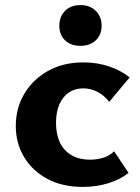

<svg xmlns="http://www.w3.org/2000/svg" viewBox="-20 -726 548 754"><path d="M305 8Q225 8 166 -23.5Q107 -55 74.5 -109.5Q42 -164 42 -231Q42 -302 76 -358.5Q110 -415 169.5 -448Q229 -481 308 -481Q361 -481 407.5 -465.5Q454 -450 489 -422L409 -326Q388 -353 361.5 -366Q335 -379 307 -379Q275 -379 251 -363Q227 -347 213.5 -317Q200 -287 200 -243Q200 -199 215 -167Q230 -135 260 -117Q290 -99 334 -99Q364 -99 388.5 -107.5Q413 -116 428 -132L485 -47Q452 -21 405.5 -6.5Q359 8 305 8ZM296 -546Q258 -546 235.5 -567.5Q213 -589 213 -625Q213 -661 235.5 -683.5Q258 -706 296 -706Q333 -706 356 -683.5Q379 -661 379 -625Q379 -589 356 -567.5Q333 -546 296 -546Z"/></svg>

Font: Ysabeau SC ExtraBold
Style: Regular
Weight: 800
Designer: Christian Thalmann (Catharsis Fonts)
Version: Version 2.001;gftools[0.9.30]; featfreeze: smcp